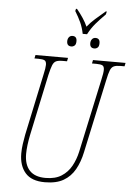

<svg xmlns="http://www.w3.org/2000/svg" viewBox="-64 -1047 769 1104"><g transform="rotate(5 320.0 -494.5)"><path d="M380 -859Q373 -894 360 -923Q347 -952 326 -986L329 -999H335Q355 -975 371.5 -950Q388 -925 398 -902Q418 -927 443.5 -949.5Q469 -972 501 -999H507L503 -982Q471 -950 447.5 -922.5Q424 -895 405 -859ZM321 -781Q295 -781 295 -809Q295 -823 302.5 -832.5Q310 -842 323 -842Q348 -842 348 -814Q348 -795 339.5 -788Q331 -781 321 -781ZM454 -781Q428 -781 428 -809Q428 -823 435.5 -832.5Q443 -842 456 -842Q481 -842 481 -814Q481 -795 472.5 -788Q464 -781 454 -781ZM237 10Q160 10 124 -31.5Q88 -73 88 -143Q88 -170 92 -198Q96 -226 101 -252L176 -606Q185 -645 185 -663Q185 -683 174.5 -688.5Q164 -694 139 -694H116L120 -714H308L304 -694H279Q254 -694 241 -688Q228 -682 220.5 -663.5Q213 -645 204 -606L129 -252Q123 -223 119.5 -194.5Q116 -166 116 -143Q116 -81 146.5 -48Q177 -15 239 -15Q295 -15 331 -38Q367 -61 388 -99Q409 -137 419 -183L510 -606Q519 -645 519 -663Q519 -683 508.5 -688.5Q498 -694 473 -694H448L452 -714H640L636 -694H613Q588 -694 574.5 -688Q561 -682 553.5 -663.5Q546 -645 538 -606L447 -183Q435 -125 410.5 -81.5Q386 -38 344.5 -14Q303 10 237 10Z"/></g></svg>

Font: Noto Serif ExtraCondensed Thin
Style: Italic
Weight: 100
Width: 2
Italic angle: -12°
Designer: Monotype Design Team
Foundry: Monotype Imaging Inc.
Version: Version 2.013